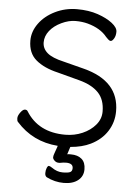

<svg xmlns="http://www.w3.org/2000/svg" viewBox="-61 -760 738 1017"><g transform="rotate(5 308.5 -251.5)"><path d="M268 17Q134 7 47 -91Q42 -96 42 -110Q42 -124 55 -141.5Q68 -159 78.5 -159Q89 -159 93 -152Q159 -45 302 -45Q351 -45 393.5 -63.5Q436 -82 462.5 -113.5Q489 -145 489 -184Q489 -248 454 -284.5Q419 -321 351 -339L234 -370Q161 -387 118 -423Q75 -459 75 -526Q75 -574 106 -617Q137 -660 191 -686.5Q245 -713 307.5 -713Q370 -713 418 -696.5Q466 -680 495.5 -657Q525 -634 525 -612Q525 -590 516 -575.5Q507 -561 499.5 -561Q492 -561 485 -568L473 -580Q439 -623 370 -642Q340 -650 304.5 -650Q269 -650 230 -631.5Q191 -613 168.5 -584.5Q146 -556 146 -523Q146 -490 172.5 -467Q199 -444 261 -430L370 -402Q560 -353 560 -192Q560 -134 529.5 -86Q499 -38 442 -10Q397 12 335 17L322 57Q327 56 332 56Q337 56 342 56Q378 56 399 74Q420 92 420 129Q420 166 392 188Q364 210 316.5 210Q269 210 225 188Q215 182 215 166.5Q215 151 220 139Q225 127 230.5 127Q236 127 248 135Q276 155 305.5 155Q335 155 346 149.5Q357 144 357 128Q357 102 320 102Q306 102 286 106H281Q268 106 258.5 97Q249 88 249 79.5Q249 71 254.5 56.5Q260 42 266 24Z"/></g></svg>

Font: Fusion Kai T
Style: Regular
Weight: 400
Designer: Fontworks Inc.
Version: Version 24.134;May 13, 2024